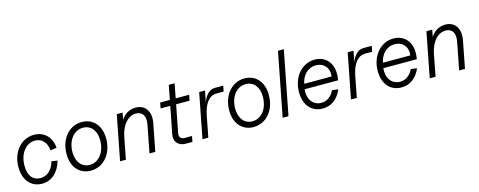

<svg xmlns="http://www.w3.org/2000/svg" viewBox="-32 -1381 5155 2068"><g transform="rotate(-15 2546.0 -347.0)"><path d="M251 16C357 16 439 -56 475 -182L409 -192C385 -101 326 -47 249 -47C165 -47 116 -110 116 -219C116 -353 191 -453 294 -453C371 -453 423 -397 430 -308L500 -318C492 -438 412 -516 300 -516C156 -516 49 -390 49 -223C49 -78 129 16 251 16Z M795 16C938 16 1042 -107 1042 -276C1042 -421 959 -516 832 -516C691 -516 586 -392 586 -224C586 -79 669 16 795 16ZM799 -47C711 -47 653 -118 653 -226C653 -357 727 -453 829 -453C918 -453 975 -384 975 -275C975 -143 901 -47 799 -47Z M1510 -305 1451 0H1516L1575 -305C1599 -429 1540 -516 1433 -516C1365 -516 1306 -481 1270 -422L1285 -500H1220L1123 0H1188L1237 -254C1264 -375 1334 -453 1420 -453C1494 -453 1528 -396 1510 -305Z M1855 0H1930L1942 -63H1857C1820 -63 1798 -91 1805 -128L1865 -437H2015L2027 -500H1877L1908 -660H1843L1812 -500H1704L1692 -437H1800L1741 -135C1726 -56 1773 0 1855 0Z M2042 0H2107L2152 -233C2178 -367 2235 -437 2318 -437H2395L2407 -500H2318C2257 -500 2212 -460 2180 -377L2204 -500H2139Z M2609 16C2752 16 2856 -107 2856 -276C2856 -421 2773 -516 2646 -516C2505 -516 2400 -392 2400 -224C2400 -79 2483 16 2609 16ZM2613 -47C2525 -47 2467 -118 2467 -226C2467 -357 2541 -453 2643 -453C2732 -453 2789 -384 2789 -275C2789 -143 2715 -47 2613 -47Z M2936 0H3001L3139 -710H3074Z M3380 16C3476 16 3550 -38 3594 -140L3527 -150C3495 -83 3443 -47 3381 -47C3289 -47 3231 -127 3244 -235H3617L3620 -257C3643 -408 3563 -516 3430 -516C3286 -516 3177 -389 3177 -220C3177 -76 3256 16 3380 16ZM3560 -293H3255C3274 -391 3341 -453 3426 -453C3516 -453 3573 -386 3560 -293Z M3698 0H3763L3808 -233C3834 -367 3891 -437 3974 -437H4051L4063 -500H3974C3913 -500 3868 -460 3836 -377L3860 -500H3795Z M4258 16C4354 16 4428 -38 4472 -140L4405 -150C4373 -83 4321 -47 4259 -47C4167 -47 4109 -127 4122 -235H4495L4498 -257C4521 -408 4441 -516 4308 -516C4164 -516 4055 -389 4055 -220C4055 -76 4134 16 4258 16ZM4438 -293H4133C4152 -391 4219 -453 4304 -453C4394 -453 4451 -386 4438 -293Z M4963 -305 4904 0H4969L5028 -305C5052 -429 4993 -516 4886 -516C4818 -516 4759 -481 4723 -422L4738 -500H4673L4576 0H4641L4690 -254C4717 -375 4787 -453 4873 -453C4947 -453 4981 -396 4963 -305Z"/></g></svg>

Font: Uncut Sans Book Italic
Style: Regular
Weight: 350
Italic angle: -11°
Designer: Kasper Nordkvist
Foundry: UNCUT.wtf
Version: Version 1.304;Glyphs 3.2 (3246)